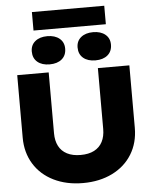

<svg xmlns="http://www.w3.org/2000/svg" viewBox="-72 -1225 1023 1300"><g transform="rotate(-5 440.0 -575.0)"><path d="M439.4 -174.2Q494.5 -174.2 531.7 -193.5Q568.9 -212.9 587.7 -249.2Q606.6 -285.5 606.6 -336.3V-750H820.5V-325.4Q820.5 -224.2 772.9 -146.6Q725.3 -69 638.8 -26.2Q552.2 16.6 439.4 16.6Q326.6 16.6 240.1 -26.2Q153.6 -69 106 -146.6Q58.4 -224.2 58.4 -325.4V-750H272.3V-336.3Q272.3 -285.5 291.2 -249.2Q310 -212.9 347.7 -193.5Q385.4 -174.2 439.4 -174.2ZM170.5 -900.9Q170.5 -944.6 201.5 -969.9Q232.4 -995.3 284 -995.3Q335.6 -995.3 366.5 -969.9Q397.5 -944.6 397.5 -900.9Q397.5 -855.3 366.9 -829.4Q336.2 -803.6 284 -803.6Q231.8 -803.6 201.1 -829.4Q170.5 -855.3 170.5 -900.9ZM481.8 -900.9Q481.8 -944.6 512.7 -969.9Q543.6 -995.3 595.2 -995.3Q646.8 -995.3 677.8 -969.9Q708.7 -944.6 708.7 -900.9Q708.7 -855.3 678.1 -829.4Q647.5 -803.6 595.2 -803.6Q543 -803.6 512.4 -829.4Q481.8 -855.3 481.8 -900.9ZM194.6 -1166.9H686.3V-1041.3H194.6Z"/></g></svg>

Font: Unbounded Variable
Style: Regular
Weight: 400
Designer: Luke Prowse, Jean-Baptiste Morizot, Fátima Lázaro, Florian Runge
Foundry: NaN
Version: Version 1.600;FEAKit 1.0